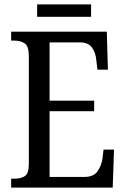

<svg xmlns="http://www.w3.org/2000/svg" viewBox="-20 -859 576 879"><path d="M31 0V-41H47Q76 -41 94 -53Q112 -65 112 -108V-601Q112 -648 93 -660.5Q74 -673 47 -673H31V-714H469L474 -540H426L421 -582Q419 -615 402 -640Q385 -665 346 -665H207V-398H411V-350H207V-49H367Q408 -49 426 -74Q444 -99 449 -132L454 -174H502L496 0ZM150 -782V-839H397V-782Z"/></svg>

Font: Noto Serif Thai Condensed
Style: Regular
Weight: 400
Width: 3
Designer: Monotype Design Team
Foundry: Monotype Imaging Inc.
Version: Version 2.002; ttfautohint (v1.8.4.7-5d5b)